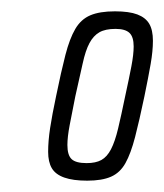

<svg xmlns="http://www.w3.org/2000/svg" viewBox="-20 -716 290 339"><path d="M134 -397Q109 -397 93.5 -402.5Q78 -408 71.5 -419Q65 -430 65 -448Q65 -467 68.5 -490Q72 -513 79 -546Q88 -590 95.5 -619Q103 -648 113 -665Q123 -682 139.5 -689Q156 -696 183 -696Q208 -696 222.5 -690.5Q237 -685 243.5 -674Q250 -663 250 -644Q250 -626 246 -603Q242 -580 235 -546Q226 -503 218.5 -474Q211 -445 201.5 -428Q192 -411 176 -404Q160 -397 134 -397ZM133 -428Q149 -428 159 -433.5Q169 -439 176 -452.5Q183 -466 188.5 -489Q194 -512 201 -546Q208 -578 212 -599Q216 -620 216 -634Q216 -651 208.5 -658Q201 -665 184 -665Q166 -665 155.5 -659Q145 -653 138 -640Q131 -627 126 -604Q121 -581 113 -546Q107 -516 103 -495Q99 -474 99 -460Q99 -442 106.5 -435Q114 -428 133 -428Z"/></svg>

Font: Saira UltraCondensed Thin
Style: Italic
Weight: 250
Width: 1
Italic angle: -12°
Designer: Hector Gatti with collaboration of the Omnibus-Type team
Foundry: Omnibus-Type
Version: Version 1.101